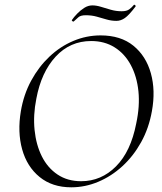

<svg xmlns="http://www.w3.org/2000/svg" viewBox="-20 -787 691 819"><path d="M284 12Q203 12 149 -32Q95 -76 74.5 -150Q54 -224 69 -313Q81 -384 113 -443Q145 -502 191 -545.5Q237 -589 293 -612.5Q349 -636 409 -636Q495 -636 549 -592Q603 -548 623.5 -474.5Q644 -401 628 -313Q615 -240 582 -180.5Q549 -121 502 -78Q455 -35 399 -11.5Q343 12 284 12ZM326 -14Q412 -14 475 -77.5Q538 -141 561 -260Q577 -334 570.5 -397.5Q564 -461 538 -509.5Q512 -558 469 -585Q426 -612 369 -612Q279 -612 217.5 -545.5Q156 -479 135 -366Q121 -296 127.5 -232.5Q134 -169 158.5 -120Q183 -71 225.5 -42.5Q268 -14 326 -14ZM294 -695Q292 -694 288.5 -697Q285 -700 287 -702Q295 -714 309 -728.5Q323 -743 339.5 -753.5Q356 -764 374 -764Q391 -764 410.5 -758Q430 -752 452.5 -745.5Q475 -739 499 -739Q520 -739 531 -747Q542 -755 551 -766Q553 -768 556.5 -765Q560 -762 558 -759Q530 -722 512.5 -710Q495 -698 477 -698Q455 -698 434.5 -704Q414 -710 392.5 -716Q371 -722 346 -722Q324 -722 314.5 -713.5Q305 -705 294 -695Z"/></svg>

Font: Cormorant
Style: Italic
Weight: 400
Italic angle: -10°
Designer: Christian Thalmann (Catharsis Fonts)
Foundry: Catharsis Fonts
Version: Version 4.000